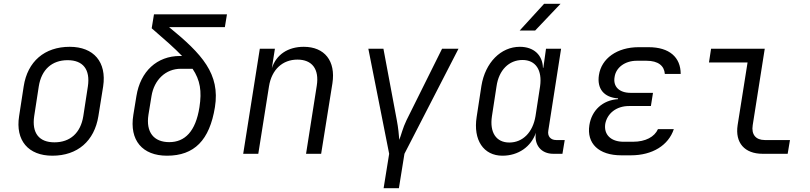

<svg xmlns="http://www.w3.org/2000/svg" viewBox="-20 -805 4240 1005"><path d="M254 10C386 10 474 -67 495 -197L520 -353C539 -480 471 -560 345 -560C213 -560 124 -483 104 -353L80 -197C60 -70 128 10 254 10ZM265 -60C184 -60 146 -109 159 -197L183 -353C197 -441 252 -490 334 -490C415 -490 453 -441 440 -353L416 -197C402 -109 347 -60 265 -60Z M854 10C997 10 1077 -71 1105 -244C1133 -418 1038 -522 865 -663H1157L1168 -730H786L774 -657C841 -599 894 -553 933 -512H922C802 -512 715 -432 694 -302L678 -204C656 -70 726 10 854 10ZM866 -61C785 -61 743 -113 757 -204L773 -302C787 -388 848 -445 926 -445H988C1028 -385 1037 -328 1024 -244C1004 -116 947 -61 866 -61Z M1253 0H1332L1388 -353C1402 -441 1459 -493 1537 -493C1613 -493 1652 -444 1638 -356L1582 0H1661L1720 -369C1738 -486 1679 -560 1570 -560C1487 -560 1426 -519 1403 -448L1419 -550H1340Z M1988 180H2068L2097 0L2380 -550H2294L2108 -176C2088 -135 2080 -98 2070 -73C2068 -98 2065 -135 2057 -176L1987 -550H1908L2017 0Z M2700 -645H2781L2914 -785H2828ZM2610 10C2693 10 2760 -37 2785 -110C2775 -47 2812 0 2876 0H2924L2936 -72H2891C2862 -72 2845 -92 2850 -121L2917 -550H2838L2824 -450H2822C2820 -517 2774 -560 2701 -560C2602 -560 2520 -478 2500 -356L2475 -193C2456 -72 2511 10 2610 10ZM2646 -59C2577 -59 2542 -112 2555 -197L2579 -353C2591 -438 2644 -491 2715 -491C2784 -491 2819 -438 2807 -353L2783 -197C2769 -112 2716 -59 2646 -59Z M3282 8C3396 8 3479 -45 3507 -129H3424C3406 -89 3360 -63 3293 -63H3244C3178 -63 3140 -100 3148 -156C3158 -211 3206 -250 3272 -250H3387L3398 -319H3281C3221 -319 3188 -352 3197 -402C3204 -452 3252 -487 3313 -487H3364C3426 -487 3457 -460 3460 -418H3543C3543 -505 3484 -558 3375 -558H3323C3210 -558 3128 -499 3115 -412C3104 -341 3141 -295 3215 -290V-286C3134 -281 3077 -227 3065 -150C3050 -54 3114 8 3232 8Z M3972 0H4103L4115 -72H3983C3936 -72 3912 -101 3920 -150L3983 -550H3702L3691 -478H3893L3841 -150C3827 -58 3877 0 3972 0Z"/></svg>

Font: JetBrains Mono Light
Style: Italic
Weight: 336
Italic angle: -9°
Monospace: yes
Designer: Philipp Nurullin, Konstantin Bulenkov
Foundry: JetBrains
Version: Version 2.305